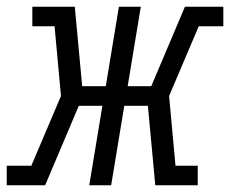

<svg xmlns="http://www.w3.org/2000/svg" viewBox="-54 -550 683 570"><path d="M-34 0V-58H39L127 -265L108 -472H42V-530H168L190 -294H260L299 -530H364L325 -294H395L495 -530H609V-472H536L448 -265L467 -58H533V0H407L385 -236H315L276 0H211L250 -236H180L80 0Z"/></svg>

Font: Iosevka Curly Slab LtEx
Style: Italic
Weight: 300
Width: 7
Italic angle: -9°
Monospace: yes
Designer: Belleve Invis
Foundry: Belleve Invis
Version: Version 11.1.0; ttfautohint (v1.8.3)